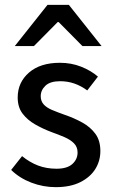

<svg xmlns="http://www.w3.org/2000/svg" viewBox="-20 -760 465 792"><path d="M210 12Q158 12 109.5 -6.5Q61 -25 26 -59L71 -116Q103 -90 137.5 -77Q172 -64 213 -64Q257 -64 278.5 -83.5Q300 -103 300 -131Q300 -154 285 -169Q270 -184 245.5 -194.5Q221 -205 193 -215Q158 -228 125.5 -246.5Q93 -265 73 -291.5Q53 -318 53 -358Q53 -420 99.5 -460.5Q146 -501 227 -501Q274 -501 314.5 -485Q355 -469 384 -444L340 -387Q314 -406 286.5 -415.5Q259 -425 228 -425Q187 -425 167.5 -406.5Q148 -388 148 -363Q148 -343 160 -329.5Q172 -316 194.5 -306.5Q217 -297 248 -286Q286 -273 319.5 -254.5Q353 -236 373.5 -208Q394 -180 394 -137Q394 -96 373 -62.5Q352 -29 311 -8.5Q270 12 210 12ZM41 -570 176 -740H264L399 -570H320L222 -669H218L120 -570Z"/></svg>

Font: Mada Medium
Style: Regular
Weight: 500
Designer: Khaled Hosny
Version: Version 1.5